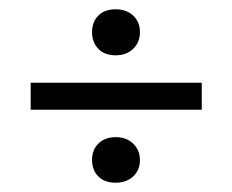

<svg xmlns="http://www.w3.org/2000/svg" viewBox="-20 -422 500 413"><path d="M191.5 -42.5Q178 -56 178 -78Q178 -100 192 -113.5Q206 -127 229 -127Q252 -127 266.5 -113Q281 -99 281 -77.5Q281 -56 266.5 -42.5Q252 -29 228.5 -29Q205 -29 191.5 -42.5ZM191.5 -317Q178 -331 178 -353Q178 -375 191.5 -388.5Q205 -402 228.5 -402Q252 -402 266.5 -388.5Q281 -375 281 -353Q281 -331 266.5 -317Q252 -303 228.5 -303Q205 -303 191.5 -317ZM414 -186H46V-244H414Z"/></svg>

Font: Buenard
Style: Regular
Weight: 400
Designer: Gustavo Ibarra
Foundry: FontFuror
Version: Version 1.001 2011